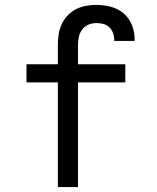

<svg xmlns="http://www.w3.org/2000/svg" viewBox="-20 -763 640 783"><path d="M216 0V-427H88V-501H216V-579Q216 -601 219 -622Q222 -643 231 -663Q240 -683 255 -699Q270 -715 289 -725Q308 -735 329.5 -739Q351 -743 373 -743Q402 -743 431.5 -735.5Q461 -728 483.5 -709Q506 -690 517.5 -662Q529 -634 529 -604Q529 -602 529 -600Q529 -598 529 -596H446Q446 -597 446 -598Q446 -599 446 -600Q446 -614 441 -628Q436 -642 425.5 -652Q415 -662 401 -665.5Q387 -669 373 -669Q356 -669 340.5 -662.5Q325 -656 315 -642.5Q305 -629 301.5 -612.5Q298 -596 298 -579V-501H491V-427H298V0Z"/></svg>

Font: Iosevka Curly Extended
Style: Regular
Weight: 400
Width: 7
Monospace: yes
Designer: Belleve Invis
Foundry: Belleve Invis
Version: Version 11.1.0; ttfautohint (v1.8.3)